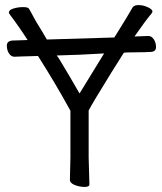

<svg xmlns="http://www.w3.org/2000/svg" viewBox="-20 -729 640 758"><path d="M391 -518 294 -513 204 -510Q208 -504 212 -499Q254 -430 294 -360Q350 -451 391 -518ZM511 -585Q534 -586 566 -587Q578 -587 587 -574Q596 -561 596 -543Q596 -525 575 -524L552 -523L484 -522L469 -521Q421 -446 360 -345Q339 -310 330 -293V-107L333 -1Q333 9 314 9Q295 9 275.5 1.5Q256 -6 256 -19L258 -108V-292Q197 -403 130 -508L62 -506L38 -505H37Q24 -505 15.5 -518Q7 -531 7 -549Q7 -567 29 -569L62 -570L89 -571Q71 -599 52 -626Q31 -656 23 -666Q15 -676 15 -679Q15 -690 33.5 -695.5Q52 -701 71 -701Q90 -701 94 -695Q102 -682 111 -664.5Q120 -647 145 -607Q154 -592 165 -573L431 -581Q434 -586 437 -590Q490 -675 503 -699Q509 -709 527 -709Q545 -709 563.5 -700.5Q582 -692 582 -683Q582 -682 580 -678Q551 -643 511 -585Z"/></svg>

Font: LXGW WenKai Lite
Style: Regular
Weight: 400
Designer: LXGW / Fontworks Inc.
Foundry: LXGW / Fontworks Inc.
Version: Version 1.511; March 25, 2025